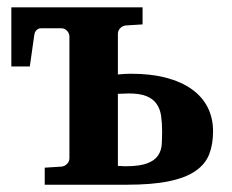

<svg xmlns="http://www.w3.org/2000/svg" viewBox="-20 -508 638 528"><path d="M425.8 -147Q425.8 -169.9 423.1 -189Q420.4 -208 410.9 -221.9Q401.4 -235.8 383.3 -243.4Q365.2 -251 334 -251Q329.6 -251 320.6 -250.5Q311.5 -250 304.2 -250V-51.8Q308.6 -51.8 313.7 -51.3Q318.8 -50.8 324.2 -50.8Q363.8 -50.8 384.8 -58.8Q405.8 -66.9 414.8 -80.6Q423.8 -94.2 424.8 -111.3Q425.8 -128.4 425.8 -147ZM565.9 -147Q565.9 -110.8 555.2 -83.5Q544.4 -56.2 517.3 -37.6Q490.2 -19 444.3 -9.5Q398.4 0 328.1 0H103V-46.9L148.9 -49.8Q158.2 -50.8 164.6 -57.4Q170.9 -64 170.9 -73.2V-407.2Q170.9 -416 164.6 -423.1Q158.2 -430.2 148.9 -430.2H92.8Q85.4 -430.2 80.3 -425Q75.2 -419.9 74.2 -411.1L62 -325.2H11.2V-487.8H372.1V-440.9L326.2 -438Q316.9 -437 310.5 -430.4Q304.2 -423.8 304.2 -415V-303.2Q313 -304.2 322.8 -304.7Q332.5 -305.2 340.8 -305.2Q395 -305.2 436.8 -294.2Q478.5 -283.2 507.3 -262.7Q536.1 -242.2 551 -212.9Q565.9 -183.6 565.9 -147Z"/></svg>

Font: Charis SIL
Style: Bold
Weight: 700
Foundry: SIL International
Version: Version 4.112